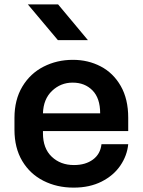

<svg xmlns="http://www.w3.org/2000/svg" viewBox="-20 -850 651 876"><path d="M244 -667 107 -830H245L381 -667ZM565 -313V-252H176V-242Q176 -173 216 -135Q256 -97 317 -97H318Q370 -97 404 -122Q438 -147 443 -192H565Q560 -140 529 -94.5Q498 -49 443.5 -21.5Q389 6 317 6H315Q240 6 178.5 -25Q117 -56 81.5 -115.5Q46 -175 46 -258V-312Q46 -395 82 -455Q118 -515 179 -546Q240 -577 312 -577H313Q382 -577 439.5 -547Q497 -517 531 -457.5Q565 -398 565 -313ZM176 -333H437Q437 -402 402 -437.5Q367 -473 312 -473H311Q257 -473 217.5 -435.5Q178 -398 176 -333Z"/></svg>

Font: 카카오 큰글씨 ExtraBold
Style: Regular
Weight: 800
Designer: Park Young-rak; Lee Sang-min; Kim Jung-jin; Min Bon; Park Min-gyu;
Foundry: Kakao Corporation
Version: Version 2.003